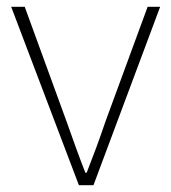

<svg xmlns="http://www.w3.org/2000/svg" viewBox="-20 -547 506 567"><path d="M213 0H256L453 -527H416L291 -187C274 -136 254 -83 236 -37H232C214 -83 195 -136 177 -187L53 -527H13Z"/></svg>

Font: Noto Sans CJK Thin
Style: Regular
Weight: 100
Designer: Ryoko NISHIZUKA (kana & ideographs); Paul D. Hunt (Latin, Greek & Cyrillic); Wenlong ZHANG (bopomofo); Sandoll Communica
Foundry: Adobe Systems Incorporated
Version: Version 1.000;PS 1;hotconv 1.0.78;makeotf.lib2.5.61930